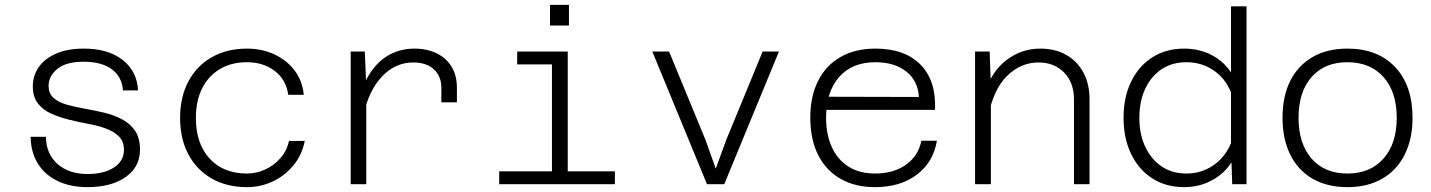

<svg xmlns="http://www.w3.org/2000/svg" viewBox="-20 -758 5890 790"><path d="M340 12Q270 12 217.5 -13Q165 -38 136 -84.5Q107 -131 106 -195H169Q170 -124 217 -83Q264 -42 340 -42Q408 -42 449 -69Q490 -96 490 -141Q490 -176 469.5 -196.5Q449 -217 416 -229Q383 -241 342.5 -248.5Q302 -256 262.5 -266Q223 -276 189.5 -291Q156 -306 135.5 -333Q115 -360 115 -403Q115 -447 139.5 -482Q164 -517 211 -537.5Q258 -558 325 -558Q425 -558 484.5 -511.5Q544 -465 548 -386H486Q482 -442 440 -473Q398 -504 324 -504Q252 -504 216 -474.5Q180 -445 180 -405Q180 -373 200.5 -355Q221 -337 254.5 -327.5Q288 -318 328 -311Q368 -304 408 -294.5Q448 -285 481.5 -267.5Q515 -250 535.5 -220.5Q556 -191 556 -142Q556 -71 497 -29.5Q438 12 340 12Z M996 12Q913 12 851 -23.5Q789 -59 755 -123Q721 -187 721 -273Q721 -359 755.5 -423.5Q790 -488 852 -523Q914 -558 996 -558Q1057 -558 1107.5 -535Q1158 -512 1191 -469.5Q1224 -427 1230 -368H1166Q1157 -431 1110 -466.5Q1063 -502 996 -502Q932 -502 885 -474Q838 -446 812 -395Q786 -344 786 -273Q786 -167 842.5 -105.5Q899 -44 996 -44Q1035 -44 1071 -60.5Q1107 -77 1133.5 -107Q1160 -137 1169 -178H1234Q1222 -119 1186.5 -76.5Q1151 -34 1101.5 -11Q1052 12 996 12Z M1796 -337V-397Q1796 -444 1765.5 -472.5Q1735 -501 1680 -501Q1607 -501 1552 -443.5Q1497 -386 1473 -277L1460 -360Q1479 -425 1511 -469Q1543 -513 1587.5 -535.5Q1632 -558 1685 -558Q1764 -558 1812 -515Q1860 -472 1860 -397V-337ZM1423 0V-546H1481L1487 -404V0Z M2251 0V-546H2316V0ZM2034 0V-53H2510V0ZM2108 -493V-546H2283V-493ZM2243 -653V-738H2321V-653Z M2889 0 2664 -546H2733L2883 -182L2925 -64L2968 -182L3118 -546H3185L2960 0Z M3580 12Q3498 12 3438 -22.5Q3378 -57 3346 -121Q3314 -185 3314 -274Q3314 -361 3346 -425Q3378 -489 3438.5 -523.5Q3499 -558 3582 -558Q3704 -558 3768.5 -491Q3833 -424 3827 -306H3365L3366 -360L3761 -359Q3757 -426 3708.5 -464Q3660 -502 3582 -502Q3486 -502 3432.5 -441Q3379 -380 3379 -273Q3379 -204 3403 -152Q3427 -100 3472 -72Q3517 -44 3580 -44Q3657 -44 3708 -80.5Q3759 -117 3771 -179H3835Q3820 -90 3752 -39Q3684 12 3580 12Z M4399 0V-349Q4399 -418 4358.5 -459.5Q4318 -501 4253 -501Q4180 -501 4123.5 -445.5Q4067 -390 4046 -278L4033 -378Q4060 -464 4121.5 -511Q4183 -558 4260 -558Q4322 -558 4367.5 -532Q4413 -506 4438 -459Q4463 -412 4463 -350V0ZM3992 0V-546H4052L4057 -405V0Z M4852 -558Q4914 -558 4964.5 -532Q5015 -506 5045 -460V-732H5109V0H5050L5047 -90Q5018 -44 4966.5 -16Q4915 12 4852 12Q4778 12 4722 -23.5Q4666 -59 4634.5 -123.5Q4603 -188 4603 -273Q4603 -359 4634.5 -423Q4666 -487 4722 -522.5Q4778 -558 4852 -558ZM4862 -44Q4923 -44 4972 -77.5Q5021 -111 5045 -169V-378Q5021 -437 4972 -469.5Q4923 -502 4862 -502Q4803 -502 4760 -473.5Q4717 -445 4692.5 -393.5Q4668 -342 4668 -273Q4668 -205 4692.5 -153.5Q4717 -102 4760 -73Q4803 -44 4862 -44Z M5524 12Q5441 12 5381 -22.5Q5321 -57 5289 -121.5Q5257 -186 5257 -273Q5257 -362 5289 -425.5Q5321 -489 5381 -523.5Q5441 -558 5524 -558Q5649 -558 5720.5 -482Q5792 -406 5792 -273Q5792 -186 5759.5 -121.5Q5727 -57 5667 -22.5Q5607 12 5524 12ZM5524 -44Q5618 -44 5672.5 -105.5Q5727 -167 5727 -273Q5727 -380 5672.5 -441Q5618 -502 5524 -502Q5430 -502 5376.5 -441Q5323 -380 5323 -273Q5323 -167 5376.5 -105.5Q5430 -44 5524 -44Z"/></svg>

Font: Azeret Mono Thin ExtraLight
Style: Regular
Weight: 250
Version: Version 1.002